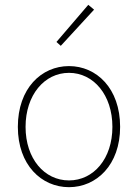

<svg xmlns="http://www.w3.org/2000/svg" viewBox="-20 -764 572 796"><path d="M232 -574 370 -724 346 -744 214 -590 232 -574ZM266 12C380 12 478 -80 478 -238C478 -398 380 -490 266 -490C152 -490 54 -398 54 -238C54 -80 152 12 266 12ZM266 -16C164 -16 86 -106 86 -238C86 -370 164 -462 266 -462C368 -462 446 -370 446 -238C446 -106 368 -16 266 -16Z"/></svg>

Font: Assistant ExtraLight
Style: Regular
Weight: 275
Designer: Hebrew By Ben Nathan, Latin by Paul Hunt
Version: Version 2.001;PS 002.001;hotconv 1.0.88;makeotf.lib2.5.64775